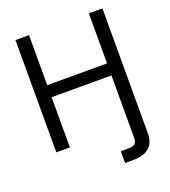

<svg xmlns="http://www.w3.org/2000/svg" viewBox="-164 -847 1035 1169"><g transform="rotate(-20 354.0 -262.0)"><path d="M443.4 204.1V127.9H492.2Q523.4 127.9 535.6 116.5Q547.9 105 547.9 79.1V-325.2H160.2V0H72.3V-727.5H160.2V-403.3H547.9V-727.5H635.7V83Q635.7 142.1 600.3 173.1Q564.9 204.1 497.1 204.1Z"/></g></svg>

Font: Inter Display
Style: Regular
Weight: 400
Designer: Rasmus Andersson
Foundry: rsms
Version: Version 4.000;git-37864ae